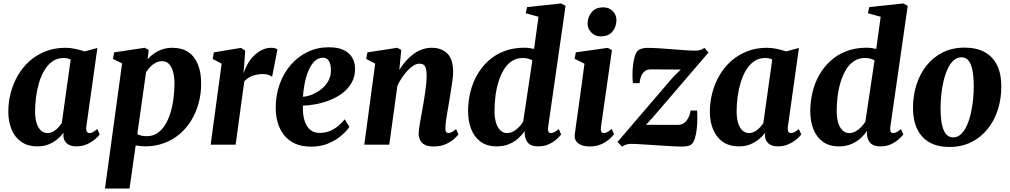

<svg xmlns="http://www.w3.org/2000/svg" viewBox="-20 -837 5847 1111"><path d="M479.5 -104Q477 -83.5 482.5 -75.2Q488 -67 498.5 -67Q506.5 -67 516.8 -72Q527 -77 543 -90.5L557 -59Q550.5 -49.5 531.8 -33Q513 -16.5 484.8 -3.2Q456.5 10 420.5 10Q388 10 368 -6.2Q348 -22.5 346.5 -52.5L348.5 -69Q333.5 -49.5 311.5 -31.2Q289.5 -13 261 -1.5Q232.5 10 197 10Q140.5 10 102.8 -16.5Q65 -43 46.5 -88.8Q28 -134.5 28 -191Q28 -246.5 42.2 -300.2Q56.5 -354 83.8 -401Q111 -448 151.2 -483.8Q191.5 -519.5 243.8 -540Q296 -560.5 359 -560.5Q387 -560.5 417.5 -553.8Q448 -547 469.5 -539.5L543.5 -559.5ZM389 -492.5Q380.5 -497 370.2 -499.2Q360 -501.5 348.5 -501.5Q312 -501.5 284.8 -482.8Q257.5 -464 238 -432Q218.5 -400 206.5 -360Q194.5 -320 188.8 -277Q183 -234 183 -193.5Q183 -152 192 -124Q201 -96 217.2 -81.5Q233.5 -67 255 -67Q267.5 -67 279 -71.8Q290.5 -76.5 301 -84.5Q311.5 -92.5 320.8 -103Q330 -113.5 337.5 -124.5Z M587.5 254 686.5 -470 633.5 -496.5 640.5 -534 817.5 -560.5 840.5 -548 834 -494Q849.5 -512 870.8 -527Q892 -542 918.8 -551.2Q945.5 -560.5 977.5 -560.5Q1032 -560.5 1069 -536Q1106 -511.5 1125 -465Q1144 -418.5 1144 -352Q1144 -294.5 1129.5 -240.8Q1115 -187 1087.2 -141.2Q1059.5 -95.5 1019.8 -61.5Q980 -27.5 929.2 -8.8Q878.5 10 818 10Q805.5 10 791.8 8.2Q778 6.5 765 4.5L729.5 254ZM774.5 -61Q785 -55 798.8 -52Q812.5 -49 830 -49Q864.5 -49 890.8 -66.8Q917 -84.5 935.8 -115Q954.5 -145.5 966.5 -184.8Q978.5 -224 984 -267.8Q989.5 -311.5 989.5 -354.5Q989.5 -391.5 981.8 -420.5Q974 -449.5 958.5 -466.2Q943 -483 918 -483Q898 -483 880.2 -473.5Q862.5 -464 848.5 -449.2Q834.5 -434.5 825 -418.5Z M1199 0 1262.5 -468.5 1210.5 -496 1217.5 -534 1374.5 -560 1399 -544 1392.5 -453.5 1388.5 -411.5Q1397.5 -439 1412.5 -465.8Q1427.5 -492.5 1448.5 -513.8Q1469.5 -535 1495.5 -547.8Q1521.5 -560.5 1551.5 -560.5Q1564 -560.5 1573 -557.2Q1582 -554 1585.5 -551L1554.5 -392.5Q1551 -396.5 1536.8 -402.5Q1522.5 -408.5 1500 -408.5Q1484 -408.5 1468.5 -405.5Q1453 -402.5 1439 -397.2Q1425 -392 1413.5 -384Q1402 -376 1393.5 -366L1343.5 0Z M2001.5 -103Q1988.5 -82 1958.5 -55.2Q1928.5 -28.5 1883.8 -8.5Q1839 11.5 1780 11.5Q1724 11.5 1685 -7.2Q1646 -26 1621.8 -57.8Q1597.5 -89.5 1586.5 -129Q1575.5 -168.5 1575.5 -209.5Q1575 -285.5 1598.2 -350Q1621.5 -414.5 1663 -462.2Q1704.5 -510 1760.5 -536.8Q1816.5 -563.5 1882 -563.5Q1935 -563.5 1968.2 -547.8Q2001.5 -532 2017.5 -504.5Q2033.5 -477 2034.5 -443.5Q2035.5 -396 2015.8 -360.2Q1996 -324.5 1963 -299.2Q1930 -274 1889.8 -258Q1849.5 -242 1808.2 -234.2Q1767 -226.5 1732.5 -225.5Q1731.5 -189.5 1737 -160.5Q1742.5 -131.5 1754.5 -110.8Q1766.5 -90 1785 -79Q1803.5 -68 1828.5 -68Q1864 -68 1891.2 -80Q1918.5 -92 1939.2 -110.2Q1960 -128.5 1975 -146.5ZM1849.5 -503Q1820 -503 1799 -481.5Q1778 -460 1764 -425.8Q1750 -391.5 1742.5 -352Q1735 -312.5 1733 -277Q1752 -278 1774.5 -285.5Q1797 -293 1818.5 -306.2Q1840 -319.5 1857.8 -338.2Q1875.5 -357 1885.8 -381.5Q1896 -406 1895 -435Q1893.5 -469.5 1882 -486.2Q1870.5 -503 1849.5 -503Z M2290.5 -432Q2307 -458.5 2327 -481.8Q2347 -505 2370.5 -522.8Q2394 -540.5 2421 -550.5Q2448 -560.5 2478.5 -560.5Q2534 -560.5 2568 -528Q2602 -495.5 2602 -419Q2602 -401.5 2598 -371Q2594 -340.5 2588.5 -307.2Q2583 -274 2578.5 -246.5Q2574.5 -221.5 2569.5 -193.8Q2564.5 -166 2561 -140.2Q2557.5 -114.5 2557 -96Q2557 -78 2562.5 -72.5Q2568 -67 2574.5 -67Q2583 -67 2593.2 -72Q2603.5 -77 2619.5 -90L2632.5 -58.5Q2626.5 -50.5 2608.5 -34Q2590.5 -17.5 2560.8 -3.5Q2531 10.5 2489.5 10.5Q2454.5 10.5 2435.8 -0.5Q2417 -11.5 2409.8 -29Q2402.5 -46.5 2402.5 -65.5Q2403 -77 2405.2 -94.2Q2407.5 -111.5 2411.2 -132.2Q2415 -153 2419 -175Q2423 -197 2426.5 -217.5Q2430 -238.5 2434 -262.2Q2438 -286 2441.2 -310.5Q2444.5 -335 2446.8 -358Q2449 -381 2448.5 -401Q2448.5 -427.5 2444.2 -442Q2440 -456.5 2430.8 -462.5Q2421.5 -468.5 2407 -468.5Q2391 -468.5 2373.8 -458.2Q2356.5 -448 2339.5 -430Q2322.5 -412 2307 -389.2Q2291.5 -366.5 2279.5 -341L2232.5 0H2088L2151 -469L2099 -496L2106 -534L2278.5 -560.5L2302 -548Z M3152 -104Q3149.5 -86 3153.2 -76.5Q3157 -67 3168 -67Q3176 -67 3186.5 -71.8Q3197 -76.5 3213.5 -90L3227 -58.5Q3220.5 -50 3203 -33.5Q3185.5 -17 3158.2 -3.5Q3131 10 3094 10Q3055 10 3036.8 -9Q3018.5 -28 3016 -62L3016.5 -79.5Q3003 -58.5 2980.5 -37.8Q2958 -17 2926.5 -3.5Q2895 10 2854.5 10Q2797.5 10 2760.5 -17.5Q2723.5 -45 2706 -91.2Q2688.5 -137.5 2688.5 -194Q2688.5 -248.5 2701.2 -302Q2714 -355.5 2740 -402Q2766 -448.5 2805 -484.2Q2844 -520 2896.5 -540.5Q2949 -561 3015.5 -561Q3028.5 -561 3043 -559Q3057.5 -557 3070.5 -554L3096 -740L3022 -760.5L3030 -796L3227 -817L3252.5 -803ZM3060.5 -488Q3049.5 -494 3035.5 -497.8Q3021.5 -501.5 3005.5 -501.5Q2968 -501.5 2940.2 -482.5Q2912.5 -463.5 2893.8 -431.2Q2875 -399 2863.2 -359.2Q2851.5 -319.5 2846.5 -277Q2841.5 -234.5 2841.5 -195.5Q2841.5 -155.5 2850.2 -126.8Q2859 -98 2875.5 -82.5Q2892 -67 2913.5 -67Q2933.5 -67 2951.2 -77Q2969 -87 2983.8 -102.5Q2998.5 -118 3007.5 -133.5Z M3392.5 10.5Q3363 10.5 3342.5 1.8Q3322 -7 3312.5 -22.5Q3303 -38 3306 -59.5Q3308.5 -80 3312.8 -110.5Q3317 -141 3322.5 -180.2Q3328 -219.5 3334.5 -265.5Q3341 -311.5 3347.8 -362.8Q3354.5 -414 3362 -468.5L3305 -496.5L3312 -534L3496 -560L3521 -547.5L3457.5 -103Q3455 -85 3459.2 -76Q3463.5 -67 3474 -67Q3483 -67 3493.5 -72.5Q3504 -78 3520 -91L3533 -60Q3526.5 -51 3508.5 -34.2Q3490.5 -17.5 3461.2 -3.5Q3432 10.5 3392.5 10.5ZM3454 -626.5Q3422.5 -626.5 3400.5 -650Q3378.5 -673.5 3380 -703Q3381.5 -741.5 3405 -768Q3428.5 -794.5 3470 -794.5Q3506.5 -794.5 3527 -771.5Q3547.5 -748.5 3547 -720.5Q3546.5 -681.5 3523.8 -654Q3501 -626.5 3454 -626.5Z M3919.5 -434.5Q3905.5 -434.5 3887.2 -434.8Q3869 -435 3849.2 -435Q3829.5 -435 3810 -435.2Q3790.5 -435.5 3773.2 -435.5Q3756 -435.5 3744 -435.5Q3723.5 -435.5 3710 -424.2Q3696.5 -413 3689.5 -395.2Q3682.5 -377.5 3681 -356H3642.5Q3640 -373 3639.8 -401.2Q3639.5 -429.5 3643 -460.5Q3646.5 -491.5 3654.8 -516Q3663 -540.5 3678 -549.5Q3683.5 -552.5 3695.8 -556.2Q3708 -560 3725.5 -560Q3753 -560 3790.8 -557.8Q3828.5 -555.5 3868.5 -552.2Q3908.5 -549 3944.2 -546.5Q3980 -544 4003 -544Q4020 -544 4032.8 -547.8Q4045.5 -551.5 4055.5 -560.5L4080 -533.5L3756 -156L3718 -115Q3738 -115 3760.5 -114.8Q3783 -114.5 3807.2 -114.5Q3831.5 -114.5 3856 -114.5Q3880.5 -114.5 3904.5 -114.5Q3933 -114.5 3952.2 -138.5Q3971.5 -162.5 3976 -197.5H4013.5Q4015 -179 4015 -150.2Q4015 -121.5 4011.8 -91Q4008.5 -60.5 4000.8 -35.8Q3993 -11 3979 0Q3973 5 3959.8 8Q3946.5 11 3926 11Q3898 11 3857.2 8.5Q3816.5 6 3773 3.2Q3729.5 0.5 3691.5 -2Q3653.5 -4.5 3631 -4.5Q3619.5 -4.5 3604.8 -0.8Q3590 3 3581 12L3553 -15.5L3877.5 -394Z M4539 -104Q4536.5 -83.5 4542 -75.2Q4547.5 -67 4558 -67Q4566 -67 4576.2 -72Q4586.5 -77 4602.5 -90.5L4616.5 -59Q4610 -49.5 4591.2 -33Q4572.5 -16.5 4544.2 -3.2Q4516 10 4480 10Q4447.5 10 4427.5 -6.2Q4407.5 -22.5 4406 -52.5L4408 -69Q4393 -49.5 4371 -31.2Q4349 -13 4320.5 -1.5Q4292 10 4256.5 10Q4200 10 4162.2 -16.5Q4124.5 -43 4106 -88.8Q4087.5 -134.5 4087.5 -191Q4087.5 -246.5 4101.8 -300.2Q4116 -354 4143.2 -401Q4170.5 -448 4210.8 -483.8Q4251 -519.5 4303.2 -540Q4355.5 -560.5 4418.5 -560.5Q4446.5 -560.5 4477 -553.8Q4507.5 -547 4529 -539.5L4603 -559.5ZM4448.5 -492.5Q4440 -497 4429.8 -499.2Q4419.5 -501.5 4408 -501.5Q4371.5 -501.5 4344.2 -482.8Q4317 -464 4297.5 -432Q4278 -400 4266 -360Q4254 -320 4248.2 -277Q4242.5 -234 4242.5 -193.5Q4242.5 -152 4251.5 -124Q4260.5 -96 4276.8 -81.5Q4293 -67 4314.5 -67Q4327 -67 4338.5 -71.8Q4350 -76.5 4360.5 -84.5Q4371 -92.5 4380.2 -103Q4389.5 -113.5 4397 -124.5Z M5132 -104Q5129.5 -86 5133.2 -76.5Q5137 -67 5148 -67Q5156 -67 5166.5 -71.8Q5177 -76.5 5193.5 -90L5207 -58.5Q5200.5 -50 5183 -33.5Q5165.5 -17 5138.2 -3.5Q5111 10 5074 10Q5035 10 5016.8 -9Q4998.5 -28 4996 -62L4996.5 -79.5Q4983 -58.5 4960.5 -37.8Q4938 -17 4906.5 -3.5Q4875 10 4834.5 10Q4777.5 10 4740.5 -17.5Q4703.5 -45 4686 -91.2Q4668.5 -137.5 4668.5 -194Q4668.5 -248.5 4681.2 -302Q4694 -355.5 4720 -402Q4746 -448.5 4785 -484.2Q4824 -520 4876.5 -540.5Q4929 -561 4995.5 -561Q5008.5 -561 5023 -559Q5037.5 -557 5050.5 -554L5076 -740L5002 -760.5L5010 -796L5207 -817L5232.5 -803ZM5040.5 -488Q5029.5 -494 5015.5 -497.8Q5001.5 -501.5 4985.5 -501.5Q4948 -501.5 4920.2 -482.5Q4892.5 -463.5 4873.8 -431.2Q4855 -399 4843.2 -359.2Q4831.5 -319.5 4826.5 -277Q4821.5 -234.5 4821.5 -195.5Q4821.5 -155.5 4830.2 -126.8Q4839 -98 4855.5 -82.5Q4872 -67 4893.5 -67Q4913.5 -67 4931.2 -77Q4949 -87 4963.8 -102.5Q4978.5 -118 4987.5 -133.5Z M5561.5 -561.5Q5630 -561.5 5677.2 -535.8Q5724.5 -510 5749.2 -460.2Q5774 -410.5 5774 -338.5Q5774.5 -267.5 5754.5 -203.8Q5734.5 -140 5695.5 -91.2Q5656.5 -42.5 5600.5 -14.5Q5544.5 13.5 5473 13.5Q5406 13.5 5359.2 -12.8Q5312.5 -39 5288 -88.8Q5263.5 -138.5 5263 -210Q5262.5 -282 5282.8 -345.8Q5303 -409.5 5341.5 -458Q5380 -506.5 5435.8 -534Q5491.5 -561.5 5561.5 -561.5ZM5543.5 -505.5Q5517 -505.5 5497 -486.8Q5477 -468 5462.8 -436.5Q5448.5 -405 5439.5 -366.2Q5430.5 -327.5 5426.5 -286.8Q5422.5 -246 5422.5 -209Q5423 -147 5432 -110.5Q5441 -74 5457 -58Q5473 -42 5494.5 -42Q5521 -42 5540.8 -60.8Q5560.5 -79.5 5574.8 -111Q5589 -142.5 5597.8 -181.5Q5606.5 -220.5 5610.8 -261.5Q5615 -302.5 5614.5 -340Q5614 -402.5 5605.2 -438.8Q5596.5 -475 5581 -490.2Q5565.5 -505.5 5543.5 -505.5Z"/></svg>

Font: Merriweather 36pt ExtraBold
Style: Italic
Weight: 800
Italic angle: -7.8°
Version: Version 2.101